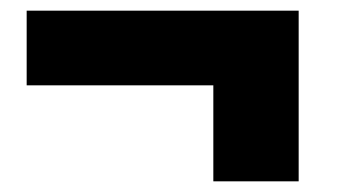

<svg xmlns="http://www.w3.org/2000/svg" viewBox="-20 -469 633 360"><path d="M30 -449H540V-309H30ZM380 -449H540V-129H380Z"/></svg>

Font: Alexandria Black
Style: Regular
Weight: 900
Designer: Mohamed Gaber
Foundry: Kief Type Foundry
Version: Version 5.100